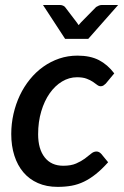

<svg xmlns="http://www.w3.org/2000/svg" viewBox="-20 -740 494 768"><path d="M412.5 -91Q387 -62.5 363.5 -43.8Q340 -25 316.2 -13.5Q292.5 -2 266.8 2.8Q241 7.5 210.5 7.5Q166 7.5 131.5 -7.8Q97 -23 73.5 -50.8Q50 -78.5 37.5 -117.5Q25 -156.5 25 -204Q25 -245 34 -284.5Q43 -324 59.5 -358.8Q76 -393.5 99.8 -422.8Q123.5 -452 153 -473Q182.5 -494 217 -505.8Q251.5 -517.5 290 -517.5Q341 -517.5 375.8 -499.5Q410.5 -481.5 437 -446.5L403 -405.5Q399 -401.5 394 -398.2Q389 -395 383 -395Q375.5 -395 368.5 -400.5Q361.5 -406 351.5 -412.8Q341.5 -419.5 326.5 -425.2Q311.5 -431 288 -431Q256.5 -431 228.2 -414Q200 -397 178.8 -366.8Q157.5 -336.5 145 -294.5Q132.5 -252.5 132.5 -203Q132.5 -144 158.8 -110.5Q185 -77 233 -77Q264 -77 284.5 -86Q305 -95 319.2 -105.5Q333.5 -116 344 -125Q354.5 -134 366 -134Q376.5 -134 385.5 -124L412.5 -91ZM452.5 -720 333 -584.5H240.5L152 -720H220Q226.5 -720 232 -717.5Q237.5 -715 240 -712L286.5 -651Q288.5 -648.5 290.2 -645.8Q292 -643 294.5 -639.5Q299 -645.5 304.5 -651L364.5 -712Q368.5 -714.5 374.5 -717.2Q380.5 -720 386.5 -720Z"/></svg>

Font: Lato SemiBold
Style: Italic
Weight: 600
Italic angle: -7°
Designer: Lukasz Dziedzic with Adam Twardoch and Botio Nikoltchev
Foundry: tyPoland Lukasz Dziedzic
Version: Version 2.015; 2015-08-06; http://www.latofonts.com/